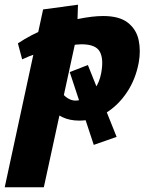

<svg xmlns="http://www.w3.org/2000/svg" viewBox="-63 -506 632 815"><path d="M-43 289 120 -466 268 -486 264 -360 123 289ZM335 109 233 -200 310 -230 432 75ZM274 6Q233 6 202.5 -8.5Q172 -23 153 -45Q134 -67 125 -89L191 -124Q206 -101 223 -90Q240 -79 257 -79Q281 -79 302.5 -92.5Q324 -106 341.5 -132Q359 -158 366 -193Q378 -254 361 -286Q344 -318 283 -318Q264 -318 233.5 -313Q203 -308 167 -299.5Q131 -291 95.5 -279.5Q60 -268 31 -254L13 -322Q70 -360 136.5 -386Q203 -412 266 -425Q329 -438 375 -438Q444 -438 480 -409.5Q516 -381 525.5 -336Q535 -291 526 -241Q513 -170 476 -114.5Q439 -59 386.5 -26.5Q334 6 274 6Z"/></svg>

Font: Ysabeau Office Black
Style: Italic
Weight: 900
Italic angle: -12°
Designer: Christian Thalmann (Catharsis Fonts)
Version: Version 2.001;gftools[0.9.30]; featfreeze: tnum,lnum,ss02